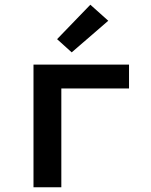

<svg xmlns="http://www.w3.org/2000/svg" viewBox="-20 -794 640 814"><path d="M122 0V-520H527V-419H240V0ZM284 -572 222 -628 363 -774 439 -706Z"/></svg>

Font: Iosevka Extended
Style: Bold
Weight: 700
Width: 7
Monospace: yes
Designer: Belleve Invis
Foundry: Belleve Invis
Version: Version 32.5.0; ttfautohint (v1.8.4)